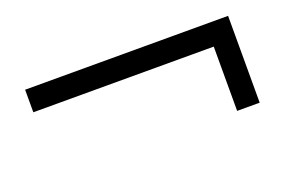

<svg xmlns="http://www.w3.org/2000/svg" viewBox="-46 -545 713 480"><g transform="rotate(-20 310.0 -304.5)"><path d="M580 -189H520V-360H40V-420H580Z"/></g></svg>

Font: Veleka
Style: Italic
Weight: 400
Italic angle: -12°
Designer: Stefan Peev, Context Ltd, 2016; SIL International, 1997-2014.
Foundry: Stefan Peev, Context Ltd, 2016
Version: Version 1.000